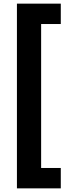

<svg xmlns="http://www.w3.org/2000/svg" viewBox="-20 -819 397 1055"><path d="M314 216H73V-799H314V-687H206V104H314Z"/></svg>

Font: Noto Sans Sinhala Condensed ExtraBold
Style: Regular
Weight: 800
Width: 3
Designer: Jelle Bosma - Monotype Design Team
Foundry: Monotype Imaging Inc.
Version: Version 2.006; ttfautohint (v1.8.4.7-5d5b)